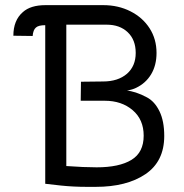

<svg xmlns="http://www.w3.org/2000/svg" viewBox="-20 -717 714 747"><path d="M120 -610Q109 -601 107 -577L32 -578Q32 -638 69 -670Q99 -697 157 -697H382Q440 -697 487.5 -673Q535 -649 562 -607Q589 -565 589 -511Q589 -463 568 -428Q547 -393 509 -375Q497 -369 474 -364Q487 -364 508.5 -357Q530 -350 552 -338Q582 -322 600.5 -284Q619 -246 619 -188Q619 -89 546 -39.5Q473 10 352 10H319Q266 10 218 5L156 -2V-619Q130 -619 120 -610ZM539 -189Q539 -252 496 -288.5Q453 -325 388 -325H294L295 -399L381 -400Q439 -400 474 -430Q508 -460 508 -511Q508 -562 477 -591.5Q446 -621 395 -621H238V-71Q307 -66 356 -66Q444 -66 491.5 -95Q539 -124 539 -189Z"/></svg>

Font: Bellota
Style: Bold
Weight: 700
Designer: Kemie Guaida
Foundry: Kemie Guaida
Version: Version 4.001